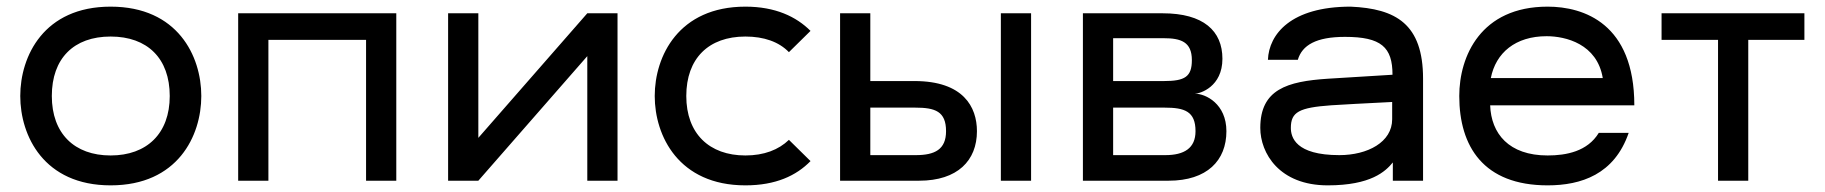

<svg xmlns="http://www.w3.org/2000/svg" viewBox="-20 -544 5493 578"><path d="M313 14C515 14 586 -135 586 -255C586 -375 515 -524 313 -524C112 -524 41 -375 41 -255C41 -135 112 14 313 14ZM136 -255C136 -368 202 -434 313 -434C424 -434 491 -368 491 -255C491 -142 422 -76 313 -76C204 -76 136 -142 136 -255Z M1082 0H1173V-504H697V0H788V-424H1082Z M1748 0H1839V-504H1748L1420 -129V-504H1329V0H1420L1748 -375Z M2224 14C2315 14 2377 -15 2420 -59L2355 -123C2324 -93 2280 -76 2224 -76C2115 -76 2046 -142 2046 -255C2046 -368 2113 -434 2224 -434C2280 -434 2325 -418 2355 -387L2420 -451C2377 -494 2314 -524 2224 -524C2023 -524 1951 -375 1951 -255C1951 -135 2023 14 2224 14Z M2509 0H2747C2863 0 2921 -61 2921 -149C2921 -222 2880 -300 2733 -300H2600V-504H2509ZM2600 -77V-220H2735C2795 -220 2828 -209 2828 -149C2828 -94 2794 -77 2737 -77ZM2993 0H3084V-504H2993Z M3240 0H3498C3614 0 3672 -61 3672 -149C3672 -231 3610 -262 3577 -262C3593 -262 3660 -283 3660 -367C3660 -451 3603 -504 3480 -504H3240ZM3331 -77V-220H3486C3546 -220 3579 -209 3579 -149C3579 -98 3545 -77 3488 -77ZM3331 -300V-429H3483C3535 -429 3568 -418 3568 -363C3568 -313 3547 -300 3484 -300Z M3977 14C4107 14 4151 -28 4173 -55V0H4264V-307C4264 -472 4182 -518 4046 -524C3866 -524 3800 -441 3797 -364H3887C3900 -408 3942 -433 4029 -433C4138 -433 4172 -402 4172 -319L3977 -307C3855 -299 3774 -275 3774 -159C3774 -83 3831 14 3977 14ZM3866 -159C3866 -207 3891 -220 3987 -227C4005 -228 4102 -234 4171 -237V-185C4171 -116 4097 -77 4012 -77C3880 -77 3866 -131 3866 -159Z M4639 14C4740 14 4840 -19 4883 -144H4793C4759 -88 4695 -76 4639 -76C4522 -76 4469 -142 4466 -227H4900C4900 -473 4748 -524 4639 -524C4438 -524 4373 -375 4373 -255C4373 -103 4446 14 4639 14ZM4468 -309C4483 -385 4542 -435 4636 -435C4693 -435 4788 -412 4805 -309Z M4982 -424H5152V0H5243V-424H5412V-504H4982Z"/></svg>

Font: Hibana 45 SubMedium
Style: Regular
Weight: 500
Width: 6
Designer: pygmalion
Foundry: ybstudio
Version: Version 2021.007;FEAKit 1.0